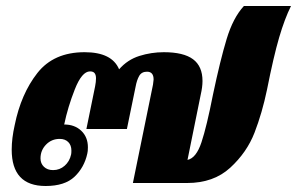

<svg xmlns="http://www.w3.org/2000/svg" viewBox="-20 -610 990 640"><path d="M19 -111Q19 -149 29 -193Q50 -297 104.5 -366.5Q159 -436 262 -436Q353 -436 377 -379Q405 -411 444.5 -423.5Q484 -436 526 -436Q592 -436 623.5 -412.5Q655 -389 655 -340Q655 -320 649 -294L605 -77Q634 -83 651.5 -135.5Q669 -188 690 -295Q714 -409 735.5 -480Q757 -551 793 -590H950Q929 -548 910.5 -485Q892 -422 870 -311Q854 -234 828.5 -168Q803 -102 747.5 -51Q692 0 604 0H423L490 -328Q492 -342 492 -345Q492 -371 470 -371Q452 -371 444 -357Q436 -343 432 -321L403 -180H268L297 -322Q300 -337 300 -349Q300 -360 295.5 -366Q291 -372 280 -372Q253 -372 229.5 -312.5Q206 -253 194 -195Q229 -195 251 -174Q273 -153 273 -119Q273 -105 271 -98Q261 -52 228.5 -21Q196 10 132 10Q19 10 19 -111ZM217 -95Q218 -99 218 -108Q218 -126 207.5 -136.5Q197 -147 179 -147Q152 -147 133.5 -128Q115 -109 115 -82Q115 -65 126.5 -54Q138 -43 157 -43Q179 -43 195.5 -57.5Q212 -72 217 -95Z"/></svg>

Font: Taviraj ExtraBold
Style: Italic
Weight: 800
Italic angle: -12°
Designer: Katatrad Team
Foundry: CadsonDemak
Version: Version 1.001